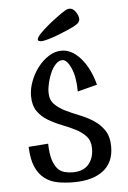

<svg xmlns="http://www.w3.org/2000/svg" viewBox="-52 -736 527 789"><g transform="rotate(-5 211.5 -341.0)"><path d="M48 0ZM149 -361Q149 -331 166.5 -313Q184 -295 210.5 -282Q237 -269 267.5 -257Q298 -245 324.5 -228Q351 -211 368.5 -185Q386 -159 386 -117Q386 -52 342 -18.5Q298 15 220 15Q186 15 155.5 9.5Q125 4 101.5 -13.5Q78 -31 64 -62.5Q50 -94 48 -146L129 -152Q130 -111 137.5 -86.5Q145 -62 157 -48.5Q169 -35 185.5 -30.5Q202 -26 220 -26Q263 -26 285 -51Q307 -76 307 -117Q307 -148 290 -167Q273 -186 247 -199Q221 -212 191.5 -223.5Q162 -235 136 -250.5Q110 -266 93 -290Q76 -314 76 -354Q76 -382 87.5 -413Q99 -444 118.5 -469.5Q138 -495 163.5 -511.5Q189 -528 217 -528Q259 -528 295.5 -486.5Q332 -445 350 -376L269 -355Q269 -415 252.5 -452Q236 -489 217 -489Q203 -489 190.5 -476.5Q178 -464 169 -444.5Q160 -425 154.5 -402.5Q149 -380 149 -361ZM137 -574Q134 -574 129 -575.5Q124 -577 124 -582Q124 -590 138.5 -605.5Q153 -621 173 -637.5Q193 -654 213.5 -669Q234 -684 246 -691Q256 -697 265 -697Q279 -697 290 -681Q301 -665 301 -651Q301 -637 283 -627Q273 -621 253 -612Q233 -603 211 -594.5Q189 -586 168.5 -580Q148 -574 137 -574Z"/></g></svg>

Font: Combo
Style: Regular
Weight: 400
Designer: Eduardo Rodriguez Tunni
Foundry: Eduardo Rodriguez Tunni
Version: Version 1.001